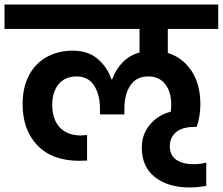

<svg xmlns="http://www.w3.org/2000/svg" viewBox="-41 -760 985 849"><path d="M701 -632V-526Q766 -506 805.5 -447Q845 -388 845 -299Q845 -247 829 -199H822Q765 -199 737.5 -175.5Q710 -152 710 -114Q710 -73 738.5 -53.5Q767 -34 813 -34Q847 -34 871 -41V62Q831 69 797 69Q703 69 644.5 23.5Q586 -22 586 -108Q586 -166 622 -209Q658 -252 714 -266Q716 -277 716 -300Q716 -354 689.5 -388Q663 -422 615 -422Q562 -422 535.5 -382.5Q509 -343 509 -279V-254H401V-279Q401 -342 375 -382Q349 -422 298 -422Q246 -422 218 -387.5Q190 -353 190 -297Q190 -232 223.5 -196.5Q257 -161 317 -161L344 -163V-50Q331 -49 310 -49Q190 -49 124.5 -117Q59 -185 59 -299Q59 -375 88 -428.5Q117 -482 167.5 -509Q218 -536 280 -536Q348 -536 390.5 -500Q433 -464 452 -409H455Q470 -451 500 -483Q530 -515 576 -528V-632H-21V-740H924V-632Z"/></svg>

Font: MSTAGE SemiBold
Style: Regular
Weight: 600
Designer: Ninad Kale (Devanagari), Jonny Pinhorn (Latin)
Foundry: Indian Type Foundry
Version: 4.004